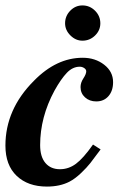

<svg xmlns="http://www.w3.org/2000/svg" viewBox="-25 -675 489 708"><path d="M318 -142 346 -124Q321 -90 308 -73.5Q295 -57 273.5 -36.5Q252 -16 231 -5Q196 13 148 13Q78 13 36.5 -26.5Q-5 -66 -5 -138Q-5 -272 100 -377Q183 -462 280 -462Q326 -462 359 -436.5Q392 -411 392 -372Q392 -340 375 -320.5Q358 -301 330 -301Q305 -301 288.5 -316Q272 -331 272 -354Q272 -370 282.5 -386Q293 -402 293 -412Q293 -419 285.5 -424Q278 -429 269 -429Q243 -429 221.5 -406.5Q200 -384 176 -341Q123 -243 123 -140Q123 -97 142.5 -74Q162 -51 196 -51Q228 -51 255 -71Q282 -91 318 -142ZM279 -655Q306 -655 325.5 -635.5Q345 -616 345 -589Q345 -563 325.5 -544Q306 -525 279 -525Q254 -525 234.5 -544.5Q215 -564 215 -589Q215 -616 234 -635.5Q253 -655 279 -655Z"/></svg>

Font: STIX
Style: Bold Italic
Weight: 700
Italic angle: -16.33°
Designer: MicroPress Inc., with final additions and corrections provided by Coen Hoffman, Elsevier (retired)
Version: Version 1.1.1